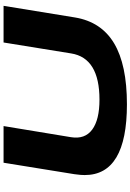

<svg xmlns="http://www.w3.org/2000/svg" viewBox="157 -898 750 1105"><g transform="rotate(-90 532.5 -345.0)"><path d="M485 10Q78 10 78 -233Q78 -244 79 -257Q80 -270 83 -292L149 -700H360L296 -312Q283 -232 339.5 -190Q396 -148 512 -148Q752 -148 778 -311L841 -700H1052L985 -289Q960 -138 836.5 -64Q713 10 485 10Z"/></g></svg>

Font: Georama ExtraExtended
Style: Bold Italic
Weight: 700
Width: 8
Italic angle: -9°
Designer: Jean-Baptiste Levee
Foundry: Production Type
Version: Version 1.000